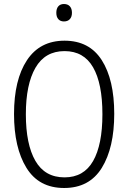

<svg xmlns="http://www.w3.org/2000/svg" viewBox="-20 -928 640 958"><path d="M50 -359Q50 -530 114.5 -627.5Q179 -725 302 -725Q426 -725 488 -627.5Q550 -530 550 -360Q550 -191 488 -90.5Q426 10 300 10Q174 10 112 -90.5Q50 -191 50 -359ZM491 -358Q491 -511 444.5 -592Q398 -673 302 -673Q205 -673 157 -590Q109 -507 109 -358Q109 -208 156.5 -125.5Q204 -43 302 -43Q398 -43 444.5 -124.5Q491 -206 491 -358ZM261 -864Q261 -885 271 -896.5Q281 -908 299 -908Q318 -908 328.5 -896.5Q339 -885 339 -864Q339 -844 328.5 -832.5Q318 -821 299 -821Q281 -821 271 -832.5Q261 -844 261 -864Z"/></svg>

Font: Noto Sans Mono UI Light
Style: Regular
Weight: 300
Monospace: yes
Designer: Monotype Design team
Foundry: Monotype Imaging Inc.
Version: Version 1.000